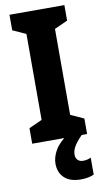

<svg xmlns="http://www.w3.org/2000/svg" viewBox="-103 -761 567 1047"><g transform="rotate(-10 180.5 -238.0)"><path d="M333 0H29V-86L102 -119V-595L29 -628V-714H333V-628L260 -595V-119L333 -86ZM246 100Q246 118 257 129Q268 140 287 140Q300 140 311 137Q322 134 330 130V224Q318 230 299.5 234Q281 238 258 238Q198 238 166.5 208.5Q135 179 135 129Q135 93 157 55Q179 17 230 -17L303 0Q271 33 258.5 55Q246 77 246 100Z"/></g></svg>

Font: Noto Sans Arabic UI Cn XBd
Style: Regular
Weight: 800
Width: 3
Designer: Monotype Design Team, Nadine Chahine and Nizar Qandah
Foundry: Monotype Imaging Inc.
Version: Version 2.010; ttfautohint (v1.8.4.7-5d5b)